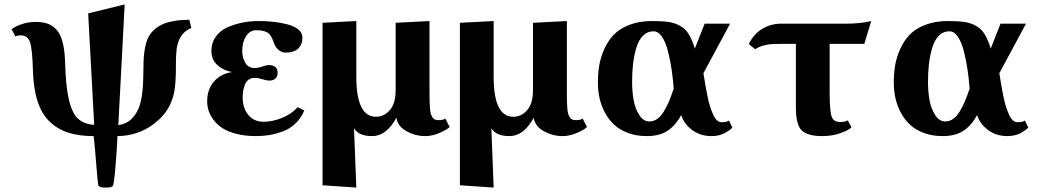

<svg xmlns="http://www.w3.org/2000/svg" viewBox="-20 -596 4638 858"><path d="M400.9 -38.1 374 -536.1 537.1 -576.2 508.8 -37.1Q562 -43 591.8 -96.2Q606.4 -122.1 612.8 -161.4Q619.1 -200.7 619.9 -240.5Q620.6 -280.3 621.6 -319.8Q622.6 -359.4 630.6 -394.3Q638.7 -429.2 655.8 -449.2Q672.4 -468.8 694.1 -481.2Q715.8 -493.7 741.9 -499Q768.1 -504.4 784.7 -505.9Q801.3 -507.3 826.2 -507.8L835 -471.2Q803.7 -458 787.8 -432.1Q772 -406.2 768.8 -372.1Q765.6 -337.9 766.1 -303Q766.6 -268.1 763.7 -226.1Q760.7 -184.1 750 -152.8Q731.9 -100.1 690.7 -61.8Q649.4 -23.4 601.6 -5.6Q553.7 12.2 504.9 12.2Q502.4 75.2 495.6 153.3Q488.8 231.4 483.9 234.9Q479.5 239.3 474.1 240.7Q468.8 242.2 452.1 242.2Q437 242.2 431.4 240.7Q425.8 239.3 419.9 233.9Q418 232.4 413.3 176.8Q408.7 121.1 404.1 66.7Q399.4 12.2 397.9 12.2Q332 12.2 283.7 -3.7Q235.4 -19.5 200.2 -54.2Q165 -88.9 147 -146.2Q128.9 -203.6 127 -285.2Q124.5 -376 114.3 -407Q104 -438 73.2 -438Q57.6 -438 48.8 -433.1L32.2 -464.8Q42 -475.6 73.5 -486.8Q105 -498 138.2 -498Q169.4 -498 191.4 -490.7Q213.4 -483.4 231.7 -464.1Q250 -444.8 259.8 -407.7Q269.5 -370.6 271 -314.9Q273.9 -208.5 288.1 -149.4Q302.2 -90.3 328.6 -65.7Q355 -41 400.9 -38.1Z M1125.5 -460.9Q1096.7 -460.9 1079.6 -434.6Q1062.5 -408.2 1062.5 -369.1Q1062.5 -338.4 1076.2 -315.2Q1089.8 -292 1117.7 -292Q1133.8 -292 1152.1 -298.6Q1170.4 -305.2 1182.6 -305.2Q1198.7 -305.2 1209.7 -297.1Q1220.7 -289.1 1220.7 -271Q1220.7 -252.9 1210.2 -244.4Q1199.7 -235.8 1183.6 -235.8Q1171.9 -235.8 1152.8 -241.9Q1133.8 -248 1117.7 -248Q1101.6 -248 1090.6 -239.7Q1079.6 -231.4 1074.2 -217.5Q1068.8 -203.6 1066.7 -189.9Q1064.5 -176.3 1064.5 -161.1Q1064.5 -111.8 1090.1 -81.8Q1115.7 -51.8 1157.7 -51.8Q1196.8 -51.8 1239.5 -68.8Q1282.2 -85.9 1310.5 -117.2L1339.8 -102.1Q1325.2 -67.4 1299.3 -43.2Q1273.4 -19 1241.5 -7.8Q1209.5 3.4 1181.6 7.8Q1153.8 12.2 1123.5 12.2Q1075.7 12.2 1037.4 2.4Q999 -7.3 974.9 -22.9Q950.7 -38.6 934.8 -59.6Q918.9 -80.6 912.4 -101.1Q905.8 -121.6 905.8 -143.1Q905.8 -196.3 935.5 -231Q965.3 -265.6 1016.6 -273.9Q978 -281.2 951.4 -305.2Q924.8 -329.1 924.8 -369.1Q924.8 -405.3 944.6 -432.6Q964.4 -460 996.8 -474.1Q1029.3 -488.3 1064 -495.1Q1098.6 -502 1135.7 -502Q1171.9 -502 1204.3 -498.3Q1236.8 -494.6 1266.6 -486.6Q1296.4 -478.5 1314 -463.6Q1331.5 -448.7 1331.5 -428.2Q1331.5 -396.5 1312.3 -378.7Q1293 -360.8 1255.9 -360.8Q1239.3 -360.8 1224.4 -373.3Q1209.5 -385.7 1202.6 -408.2Q1191.4 -441.4 1174.1 -451.2Q1156.7 -460.9 1125.5 -460.9Z M1421.4 -494.1 1572.3 -502V-252.9Q1572.3 -74.2 1660.2 -74.2Q1696.3 -74.2 1722.2 -104Q1748 -133.8 1748 -192.9V-494.1L1899.4 -502V-192.9Q1899.4 -163.1 1899.7 -146.7Q1899.9 -130.4 1901.4 -112.8Q1902.8 -95.2 1905.5 -86.9Q1908.2 -78.6 1912.8 -71.3Q1917.5 -64 1924.3 -61.5Q1931.2 -59.1 1941.4 -59.1Q1959.5 -59.1 1970.2 -65.9L1989.3 -28.8Q1980 -17.6 1945.8 -2.7Q1911.6 12.2 1881.3 12.2Q1835.9 12.2 1796.4 -9.8Q1756.8 -31.7 1751.5 -69.8Q1706.5 12.2 1643.1 12.2Q1582.5 12.2 1562 -22.9L1572.3 242.2L1421.4 231.9Z M2035.2 -494.1 2186 -502V-252.9Q2186 -74.2 2273.9 -74.2Q2310.1 -74.2 2335.9 -104Q2361.8 -133.8 2361.8 -192.9V-494.1L2513.2 -502V-192.9Q2513.2 -163.1 2513.4 -146.7Q2513.7 -130.4 2515.1 -112.8Q2516.6 -95.2 2519.3 -86.9Q2522 -78.6 2526.6 -71.3Q2531.2 -64 2538.1 -61.5Q2544.9 -59.1 2555.2 -59.1Q2573.2 -59.1 2584 -65.9L2603 -28.8Q2593.8 -17.6 2559.6 -2.7Q2525.4 12.2 2495.1 12.2Q2449.7 12.2 2410.2 -9.8Q2370.6 -31.7 2365.2 -69.8Q2320.3 12.2 2256.8 12.2Q2196.3 12.2 2175.8 -22.9L2186 242.2L2035.2 231.9Z M2990.7 -200.2Q2987.3 -244.6 2981.4 -284.7Q2975.6 -324.7 2965.3 -365.7Q2955.1 -406.7 2938.5 -431.4Q2921.9 -456.1 2900.9 -456.1Q2872.6 -456.1 2852.8 -435.8Q2833 -415.5 2823 -380.6Q2813 -345.7 2808.8 -309.1Q2804.7 -272.5 2804.7 -230Q2804.7 -188 2811.3 -150.1Q2817.9 -112.3 2836.2 -82.8Q2854.5 -53.2 2881.8 -53.2Q2900.4 -53.2 2916.5 -64.2Q2932.6 -75.2 2946 -97.2Q2959.5 -119.1 2969.5 -142.8Q2979.5 -166.5 2990.7 -200.2ZM3023.9 -82Q3000 -36.1 2963.6 -12Q2927.2 12.2 2870.6 12.2Q2823.7 12.2 2785.9 -2Q2748 -16.1 2723.4 -39.6Q2698.7 -63 2682.4 -94.5Q2666 -126 2658.9 -158.9Q2651.9 -191.9 2651.9 -227.1Q2651.9 -267.1 2657.7 -303Q2663.6 -338.9 2680.2 -376.2Q2696.8 -413.6 2722.7 -440.7Q2748.5 -467.8 2792.5 -484.9Q2836.4 -502 2893.6 -502Q2939.9 -502 2968 -497.8Q2996.1 -493.7 3019.8 -480.2Q3043.5 -466.8 3058.1 -442.9Q3072.8 -418.9 3085 -378.9L3128.9 -490.2H3242.7L3123.5 -269Q3128.4 -237.3 3132.3 -214.8Q3136.2 -192.4 3141.8 -164.8Q3147.5 -137.2 3153.6 -118.4Q3159.7 -99.6 3167.2 -83Q3174.8 -66.4 3184.3 -58.1Q3193.8 -49.8 3204.6 -49.8Q3225.6 -49.8 3237.8 -57.1L3252.9 -25.9Q3240.7 -12.7 3216.3 -0.2Q3191.9 12.2 3159.7 12.2Q3109.9 12.2 3073.2 -14.9Q3036.6 -42 3023.9 -82Z M3470.2 -399.9Q3443.4 -399.9 3427.5 -398.9Q3411.6 -397.9 3390.9 -392.3Q3370.1 -386.7 3354.5 -376L3326.2 -398.9Q3347.2 -443.4 3385.7 -466.8Q3424.3 -490.2 3470.2 -490.2H3759.3Q3824.2 -490.2 3873.5 -502L3842.3 -399.9H3687.5V-186Q3687.5 -104 3695.6 -77.4Q3703.6 -50.8 3734.4 -50.8Q3755.4 -50.8 3768.6 -58.1L3785.2 -26.9Q3773.9 -14.6 3736.3 -1.2Q3698.7 12.2 3653.3 12.2Q3621.6 12.2 3600.1 6.1Q3578.6 0 3566.2 -10Q3553.7 -20 3547.1 -38.6Q3540.5 -57.1 3538.6 -75.7Q3536.6 -94.2 3536.6 -124V-399.9Z M4313 -200.2Q4309.6 -244.6 4303.7 -284.7Q4297.9 -324.7 4287.6 -365.7Q4277.3 -406.7 4260.7 -431.4Q4244.1 -456.1 4223.1 -456.1Q4194.8 -456.1 4175 -435.8Q4155.3 -415.5 4145.3 -380.6Q4135.3 -345.7 4131.1 -309.1Q4127 -272.5 4127 -230Q4127 -188 4133.5 -150.1Q4140.1 -112.3 4158.4 -82.8Q4176.8 -53.2 4204.1 -53.2Q4222.7 -53.2 4238.8 -64.2Q4254.9 -75.2 4268.3 -97.2Q4281.7 -119.1 4291.7 -142.8Q4301.8 -166.5 4313 -200.2ZM4346.2 -82Q4322.3 -36.1 4285.9 -12Q4249.5 12.2 4192.9 12.2Q4146 12.2 4108.2 -2Q4070.3 -16.1 4045.7 -39.6Q4021 -63 4004.6 -94.5Q3988.3 -126 3981.2 -158.9Q3974.1 -191.9 3974.1 -227.1Q3974.1 -267.1 3980 -303Q3985.8 -338.9 4002.4 -376.2Q4019 -413.6 4044.9 -440.7Q4070.8 -467.8 4114.7 -484.9Q4158.7 -502 4215.8 -502Q4262.2 -502 4290.3 -497.8Q4318.4 -493.7 4342 -480.2Q4365.7 -466.8 4380.4 -442.9Q4395 -418.9 4407.2 -378.9L4451.2 -490.2H4564.9L4445.8 -269Q4450.7 -237.3 4454.6 -214.8Q4458.5 -192.4 4464.1 -164.8Q4469.7 -137.2 4475.8 -118.4Q4481.9 -99.6 4489.5 -83Q4497.1 -66.4 4506.6 -58.1Q4516.1 -49.8 4526.9 -49.8Q4547.9 -49.8 4560.1 -57.1L4575.2 -25.9Q4563 -12.7 4538.6 -0.2Q4514.2 12.2 4481.9 12.2Q4432.1 12.2 4395.5 -14.9Q4358.9 -42 4346.2 -82Z"/></svg>

Font: Linguistics Pro
Style: Bold
Weight: 700
Designer: Stefan Peev, Context Ltd
Foundry: Stefan Peev, Context Ltd
Version: Version 001.000